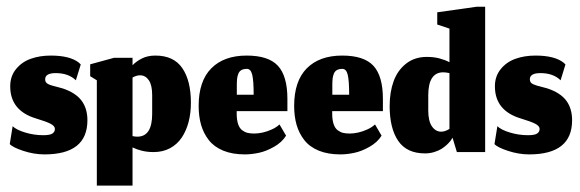

<svg xmlns="http://www.w3.org/2000/svg" viewBox="-20 -457 1742 577"><path d="M113.7 7Q242.7 7 242.7 -95.7Q242.7 -131 225 -154.7Q207.3 -178.3 168.3 -191.3Q161.3 -193.3 151.7 -195.8Q142 -198.3 136.7 -199.8Q131.3 -201.3 125.8 -203.8Q120.3 -206.3 118 -209.8Q115.7 -213.3 115.7 -218.7Q115.7 -237.3 147.3 -237.3Q186 -237.3 208 -215.7L222.7 -263.3Q222.7 -263.3 216.7 -269Q189.7 -290 132.7 -290Q99.3 -290 72.3 -280.3Q45.3 -270.7 28 -249.2Q10.7 -227.7 10.7 -197.7Q10.7 -124.3 88.3 -101Q118.3 -92 131.7 -85.2Q145 -78.3 145 -69.7Q145 -60.7 137.5 -55.7Q130 -50.7 110 -50.7Q82.3 -50.7 55.8 -58.7Q29.3 -66.7 18 -77.7L9.3 -24Q18.3 -14 50.3 -3.5Q82.3 7 113.7 7Z M441.7 0Q469.3 0 490.8 -11.5Q512.3 -23 526 -43.3Q539.7 -63.7 546.7 -90.2Q553.7 -116.7 553.7 -148Q553.7 -214.7 527.8 -252.3Q502 -290 447 -290Q424.3 -290 407.3 -281.7Q390.3 -273.3 378.3 -261V-283.3H322.7L251 -263.7V-228L271 -215.7V100.7H378.3V-14Q390.3 -8 406.3 -4Q422.3 0 441.7 0ZM392.7 -46.3Q389.3 -46.3 385.8 -46.7Q382.3 -47 378.3 -48V-224Q390 -230.7 401 -230.7Q417 -230.7 427.2 -216Q437.3 -201.3 437.3 -171.3V-114.7Q437.3 -46.3 392.7 -46.3Z M742.3 -172.3H691.7V-200.3Q691.7 -212.3 692.5 -220.2Q693.3 -228 696.3 -235.5Q699.3 -243 705.7 -246.5Q712 -250 722 -250Q733.7 -250 738 -232.3Q742.3 -214.7 742.3 -172.3ZM715.7 7Q735.7 7 757.7 2.3Q779.7 -2.3 803.5 -15.8Q827.3 -29.3 839.7 -49.3L820 -83Q810.7 -74.3 796.8 -68Q783 -61.7 769.5 -58.7Q756 -55.7 744.3 -55.7Q732.3 -55.7 724 -57.7Q715.7 -59.7 707.7 -65.7Q699.7 -71.7 695.5 -84.3Q691.3 -97 691.3 -116.7V-123H843.7V-160Q843.7 -228.3 815.3 -259.2Q787 -290 721.3 -290Q653 -290 615 -251.7Q577 -213.3 577 -138.7Q577 -107.3 584.3 -81.8Q591.7 -56.3 607.5 -36Q623.3 -15.7 650.8 -4.3Q678.3 7 715.7 7Z M1029.3 -172.3H978.7V-200.3Q978.7 -212.3 979.5 -220.2Q980.3 -228 983.3 -235.5Q986.3 -243 992.7 -246.5Q999 -250 1009 -250Q1020.7 -250 1025 -232.3Q1029.3 -214.7 1029.3 -172.3ZM1002.7 7Q1022.7 7 1044.7 2.3Q1066.7 -2.3 1090.5 -15.8Q1114.3 -29.3 1126.7 -49.3L1107 -83Q1097.7 -74.3 1083.8 -68Q1070 -61.7 1056.5 -58.7Q1043 -55.7 1031.3 -55.7Q1019.3 -55.7 1011 -57.7Q1002.7 -59.7 994.7 -65.7Q986.7 -71.7 982.5 -84.3Q978.3 -97 978.3 -116.7V-123H1130.7V-160Q1130.7 -228.3 1102.3 -259.2Q1074 -290 1008.3 -290Q940 -290 902 -251.7Q864 -213.3 864 -138.7Q864 -107.3 871.3 -81.8Q878.7 -56.3 894.5 -36Q910.3 -15.7 937.8 -4.3Q965.3 7 1002.7 7Z M1353 0H1438V-436.7H1412L1294 -420V-383.3L1330.7 -371V-270Q1318.3 -276.7 1301.3 -281.3Q1284.3 -286 1262.7 -286Q1226.3 -286 1200.7 -266Q1175 -246 1163 -213.2Q1151 -180.3 1151 -138.3Q1151 -71.3 1176.7 -33.7Q1202.3 4 1257.3 4Q1271.7 4 1284.7 0Q1297.7 -4 1306.3 -9.3Q1315 -14.7 1322.7 -21.8Q1330.3 -29 1333.8 -33.7Q1337.3 -38.3 1340 -43ZM1306 -61.3Q1289 -61.3 1278 -77.3Q1267 -93.3 1267 -124.7V-171.3Q1267.3 -239.3 1311.7 -239.7Q1320.3 -239.7 1330.7 -237.3V-69.7Q1324.7 -65.7 1318.3 -63.5Q1312 -61.3 1306 -61.3Z M1570.3 7Q1699.3 7 1699.3 -95.7Q1699.3 -131 1681.7 -154.7Q1664 -178.3 1625 -191.3Q1618 -193.3 1608.3 -195.8Q1598.7 -198.3 1593.3 -199.8Q1588 -201.3 1582.5 -203.8Q1577 -206.3 1574.7 -209.8Q1572.3 -213.3 1572.3 -218.7Q1572.3 -237.3 1604 -237.3Q1642.7 -237.3 1664.7 -215.7L1679.3 -263.3Q1679.3 -263.3 1673.3 -269Q1646.3 -290 1589.3 -290Q1556 -290 1529 -280.3Q1502 -270.7 1484.7 -249.2Q1467.3 -227.7 1467.3 -197.7Q1467.3 -124.3 1545 -101Q1575 -92 1588.3 -85.2Q1601.7 -78.3 1601.7 -69.7Q1601.7 -60.7 1594.2 -55.7Q1586.7 -50.7 1566.7 -50.7Q1539 -50.7 1512.5 -58.7Q1486 -66.7 1474.7 -77.7L1466 -24Q1475 -14 1507 -3.5Q1539 7 1570.3 7Z"/></svg>

Font: Jomhuria
Style: Regular
Weight: 400
Designer: Arabic design by Kourosh Beigpour, Latin design by Eben Sorkin, engineering by Lasse Fister and Khaled Hosney
Version: Version 1.0000